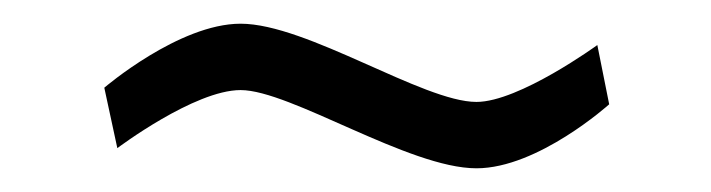

<svg xmlns="http://www.w3.org/2000/svg" viewBox="-20 -343 600 162"><path d="M484 -305C484 -305 418 -257 382 -257C337 -257 239 -323 183 -323C131 -323 68 -269 68 -269L79 -218C79 -218 144 -267 183 -267C225 -267 325 -201 382 -201C434 -201 494 -255 494 -255L484 -305Z"/></svg>

Font: RazerF5 Light
Style: Regular
Weight: 300
Foundry: Razer Inc.
Version: Version 2